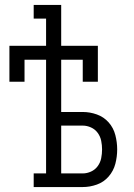

<svg xmlns="http://www.w3.org/2000/svg" viewBox="-20 -755 540 775"><path d="M116 0V-55H166V-514H79V-425H18V-570H166V-680H116V-735H227V-570H375V-425H314V-514H227V-303H314Q343 -303 371 -293Q399 -283 418.5 -261Q438 -239 445.5 -210Q453 -181 453 -152Q453 -122 445.5 -93.5Q438 -65 418.5 -42.5Q399 -20 371 -10Q343 0 314 0ZM227 -55H314Q331 -55 347.5 -62.5Q364 -70 374.5 -84.5Q385 -99 388.5 -116.5Q392 -134 392 -152Q392 -169 388.5 -186.5Q385 -204 374.5 -218.5Q364 -233 347.5 -240.5Q331 -248 314 -248H227Z"/></svg>

Font: Iosevka Curly Slab Light
Style: Regular
Weight: 300
Monospace: yes
Designer: Belleve Invis
Foundry: Belleve Invis
Version: Version 22.1.2; ttfautohint (v1.8.4)